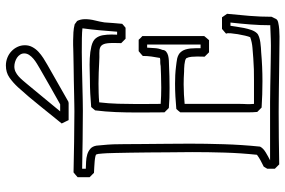

<svg xmlns="http://www.w3.org/2000/svg" viewBox="-182 -790 988 665"><g transform="rotate(-90 312.5 -458.0)"><path d="M287.6 -714.8H228.5Q225.6 -720.7 222.7 -726.8Q219.7 -732.9 216.8 -738.8Q248 -776.9 278.3 -814.9Q308.6 -853 341.8 -889.6Q358.4 -907.7 376 -919.9Q393.6 -932.1 417.5 -932.1Q431.6 -932.1 444.6 -927Q457.5 -921.9 467 -912.8Q476.6 -903.8 482.2 -891.8Q487.8 -879.9 487.8 -866.2Q487.8 -852.1 481.4 -840.3Q475.1 -828.6 465.1 -819.3Q455.1 -810.1 443.4 -802.5Q431.6 -794.9 420.4 -788.6Q388.2 -770 356.4 -752.2Q324.7 -734.4 292.5 -715.8ZM279.8 -742.2Q312 -760.3 343.8 -778.3Q375.5 -796.4 407.7 -814.9Q415 -819.3 424.1 -824.7Q433.1 -830.1 440.9 -836.7Q448.7 -843.3 454.1 -851.3Q459.5 -859.4 459.5 -868.7Q459.5 -876.5 455.3 -882.8Q451.2 -889.2 444.6 -893.6Q438 -897.9 429.9 -900.4Q421.9 -902.8 414.1 -902.8Q404.3 -902.8 395.8 -898.7Q387.2 -894.5 379.9 -887.9Q372.6 -881.3 366.2 -873.8Q359.9 -866.2 354 -859.4Q330.1 -830.1 306.4 -801.8Q282.7 -773.4 258.8 -744.1H289.1ZM60.1 -0.5V-26.9Q62 -29.8 63.7 -33Q65.4 -36.1 67.4 -39.1Q78.1 -44.4 88.4 -49.8Q98.6 -55.2 108.4 -62.5Q114.3 -118.7 116 -174.8Q117.7 -231 117.7 -287.1Q117.7 -296.4 117.4 -319.8Q117.2 -343.3 116.9 -373.5Q116.7 -403.8 116.5 -437.3Q116.2 -470.7 115.7 -500.5Q115.2 -530.3 114.7 -552.2Q114.3 -574.2 113.8 -582Q113.3 -589.8 112.8 -597.4Q112.3 -605 111.3 -612.8Q110.8 -615.2 109.6 -618.2Q108.4 -621.1 108.4 -623.5Q108.9 -623.5 109.9 -620.6Q110.8 -617.7 111.3 -616.7Q111.3 -620.1 104.2 -621.8Q97.2 -623.5 87.2 -624.5Q77.1 -625.5 65.9 -626Q54.7 -626.5 45.9 -627L30.8 -642.1V-683.6Q34.7 -687.5 38.8 -690.7Q43 -693.8 47.4 -697.8Q100.6 -696.8 153.3 -695.8Q206.1 -694.8 259.3 -694.8Q265.1 -694.8 281.5 -695.1Q297.9 -695.3 319.6 -695.8Q341.3 -696.3 366 -696.8Q390.6 -697.3 412.4 -697.5Q434.1 -697.8 450.7 -698.2Q467.3 -698.7 473.1 -698.7Q481 -699.2 488.5 -699.2Q496.1 -699.2 504.4 -699.2Q518.6 -699.2 532.7 -698.2Q546.9 -697.3 560.5 -693.8Q563 -691.4 565.9 -689.7Q568.8 -688 571.8 -685.5Q578.1 -673.3 578.1 -657.7Q578.1 -641.1 573.7 -623.8Q569.3 -606.4 566.9 -590.8Q565.9 -575.2 564.7 -560.1Q563.5 -544.9 562 -529.3Q558.6 -526.4 555.4 -523.4Q552.2 -520.5 548.3 -517.6H510.3L495.1 -532.7Q495.1 -537.6 495.4 -545.2Q495.6 -552.7 495.6 -561Q495.6 -582.5 491.9 -592.3Q488.3 -602.1 480.2 -605.5Q472.2 -608.9 460 -608.4Q447.8 -607.9 430.2 -608.9Q411.6 -609.9 392.6 -610.6Q373.5 -611.3 355 -611.3Q338.9 -611.3 322.5 -610.8Q306.2 -610.4 290 -608.9Q286.1 -576.2 285.2 -543.5Q284.2 -510.7 284.2 -478Q284.2 -457.5 284.4 -437Q284.7 -416.5 284.7 -396Q298.8 -395 312.7 -394.5Q326.7 -394 340.8 -394Q362.8 -394 384 -394.8Q405.3 -395.5 427.2 -396.5H421.9Q419.4 -396.5 417.7 -396.2Q416 -396 415.5 -396Q422.4 -397.9 429.7 -397.5Q437 -397 443.8 -398.4Q446.8 -413.6 448.7 -428Q450.7 -442.4 450.7 -458Q454.6 -461.9 458.7 -465.1Q462.9 -468.3 467.3 -472.2H506.8Q512.7 -465.3 519.5 -459.5V-245.1Q515.6 -240.7 512.5 -236.6Q509.3 -232.4 505.4 -228.5H463.4L448.2 -243.7Q448.2 -249.5 448.5 -256.3Q448.7 -263.2 448.7 -270Q448.7 -279.8 447.8 -289.6Q446.8 -299.3 442.9 -307.1Q439.9 -310.1 433.8 -311.5Q427.7 -313 420.9 -313.7Q414.1 -314.5 407.2 -314.7Q400.4 -314.9 396.5 -314.9Q374.5 -316.4 352.1 -316.4Q335.9 -316.4 316.9 -315.4Q297.9 -314.5 284.7 -313V-122.6Q284.7 -115.2 284.4 -109.1Q284.2 -103 283.9 -97.7Q283.7 -92.3 283.9 -86.2Q284.2 -80.1 284.7 -72.8Q289.6 -72.8 299.8 -72.8Q310.1 -72.8 322 -72.8Q334 -72.8 345.9 -72.8Q357.9 -72.8 366.2 -72.8Q385.3 -72.8 404.3 -73.2Q423.3 -73.7 442.4 -75.2Q460.4 -76.7 479.2 -78.1Q498 -79.6 515.6 -85.9Q518.1 -91.3 521 -103.5Q523.9 -115.7 526.1 -128.9Q528.3 -142.1 529.3 -153.8Q530.3 -165.5 527.8 -169.4Q531.7 -173.3 535.9 -176.5Q540 -179.7 544.4 -183.6H584.5Q587.4 -179.2 590.6 -174.8Q593.8 -170.4 596.7 -166Q592.8 -127.4 589.6 -89.1Q586.4 -50.8 586.4 -11.7Q581.5 -1 578.4 4.2Q575.2 9.3 565.9 11.2Q554.7 13.7 542.7 14.6Q530.8 15.6 518.1 15.6Q513.7 15.6 495.1 15.4Q476.6 15.1 450.2 14.9Q423.8 14.6 393.6 14.2Q363.3 13.7 335.7 13.4Q308.1 13.2 286.6 12.9Q265.1 12.7 256.8 12.7Q210.9 12.7 166 13.2Q121.1 13.7 75.2 14.6ZM292 -17.1Q297.9 -17.1 312.7 -16.8Q327.6 -16.6 346.9 -16.4Q366.2 -16.1 387.9 -15.6Q409.7 -15.1 429.4 -14.9Q449.2 -14.6 464.4 -14.4Q479.5 -14.2 486.3 -14.2Q494.1 -14.2 508.1 -14.6Q522 -15.1 534.4 -15.6Q546.9 -16.1 554.4 -16.4Q562 -16.6 557.1 -15.6Q557.1 -50.8 559.8 -85.2Q562.5 -119.6 566.4 -154.3H555.2Q553.7 -145.5 552 -133.1Q550.3 -120.6 547.6 -107.4Q544.9 -94.2 540.8 -82.3Q536.6 -70.3 529.8 -63Q525.4 -58.1 516.6 -55.2Q507.8 -52.2 498 -50.8Q488.3 -49.3 479 -48.8Q469.7 -48.3 463.4 -47.9Q413.6 -43.5 363.3 -43.5Q317.4 -43.5 272 -46.4L256.8 -61.5Q255.4 -76.7 255.4 -91.6Q255.4 -106.4 255.4 -121.1V-328.1Q258.3 -332 261.2 -335.2Q264.2 -338.4 267.1 -341.8Q289.1 -343.8 310.8 -345Q332.5 -346.2 354.5 -346.2Q369.6 -346.2 384.5 -345.5Q399.4 -344.7 414.6 -342.8Q421.4 -341.8 428.2 -341.1Q435.1 -340.3 441.7 -338.9Q448.2 -337.4 454.3 -334.2Q460.4 -331.1 464.8 -325.7Q470.2 -319.3 472.9 -310.8Q475.6 -302.2 476.6 -293Q477.5 -283.7 477.5 -274.4Q477.5 -265.1 477.5 -257.8H490.2V-442.9H479.5Q478.5 -429.7 477.8 -416.3Q477.1 -402.8 471.7 -390.1Q471.2 -381.3 465.3 -376.7Q459.5 -372.1 451.7 -370.1Q443.8 -368.2 435.3 -367.7Q426.8 -367.2 420.9 -367.2Q400.4 -366.2 380.4 -365.7Q360.4 -365.2 339.8 -365.2Q322.8 -365.2 305.2 -365.7Q287.6 -366.2 270.5 -367.7L255.4 -382.8Q255.4 -406.7 255.1 -430.7Q254.9 -454.6 254.9 -479Q254.9 -515.6 256.3 -551.5Q257.8 -587.4 262.2 -623Q265.1 -627 268.1 -630.1Q271 -633.3 273.9 -636.7Q297.4 -638.7 320.6 -639.9Q343.8 -641.1 367.2 -641.1Q378.4 -641.1 399.4 -641.8Q420.4 -642.6 442.6 -641.6Q464.8 -640.6 484.1 -636Q503.4 -631.3 511.7 -621.1Q520 -610.8 522.5 -596.2Q524.9 -581.5 524.9 -566.9Q524.9 -561.5 524.7 -556.6Q524.4 -551.8 524.4 -546.9H534.7Q537.1 -578.6 539.6 -606.4Q542 -634.3 546.4 -667Q533.7 -668.5 512 -668.9Q490.2 -669.4 463.9 -669.2Q437.5 -668.9 408.4 -668.5Q379.4 -668 352.1 -667.2Q324.7 -666.5 301 -666Q277.3 -665.5 261.2 -665.5Q210.9 -665.5 160.6 -666.3Q110.4 -667 60.1 -668V-655.3Q71.8 -654.8 84.7 -654.3Q97.7 -653.8 109.1 -650.4Q120.6 -647 129.2 -639.6Q137.7 -632.3 140.1 -618.2Q142.1 -597.7 143.6 -578.9Q145 -560.1 145 -538.6Q145 -536.6 145.3 -519.3Q145.5 -502 145.5 -476.8Q145.5 -451.7 146 -422.4Q146.5 -393.1 146.5 -367.7Q146.5 -342.3 146.7 -324.2Q147 -306.2 147 -303.2Q147 -239.7 145 -177.2Q143.1 -114.7 136.7 -51.8Q131.3 -41 116.7 -32.2Q102.1 -23.4 89.4 -17.1Z"/></g></svg>

Font: XB Kayhan Pook
Style: Regular
Weight: 700
Designer: Behnam
Foundry: Irmug
Version: Version 7.300 2009